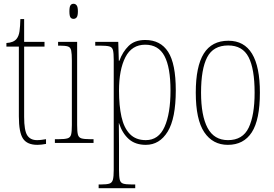

<svg xmlns="http://www.w3.org/2000/svg" viewBox="-20 -758 1451 1018"><path d="M178 10Q124 10 102 -23Q80 -56 80 -141V-511H14V-530Q52 -532 68 -552Q80 -567 83.5 -592.5Q87 -618 88 -657H108V-536H216V-511H108V-138Q108 -66 124.5 -40.5Q141 -15 176 -15Q189 -15 199.5 -16.5Q210 -18 224 -20V5Q199 10 178 10Z M370 -658Q359 -658 353.5 -666Q348 -674 348 -698Q348 -721 353.5 -729.5Q359 -738 370 -738Q380 -738 386.5 -729.5Q393 -721 393 -698Q393 -674 386.5 -666Q380 -658 370 -658ZM271 0V-20H291Q323 -20 338 -24.5Q353 -29 357 -44.5Q361 -60 361 -95V-437Q361 -473 357.5 -490Q354 -507 340.5 -511.5Q327 -516 297 -516H288V-536H389V-95Q389 -60 393 -44.5Q397 -29 411.5 -24.5Q426 -20 458 -20H476V0Z M503 240V220H516Q546 220 560 215.5Q574 211 578.5 195Q583 179 583 143V-441Q583 -476 579 -492Q575 -508 559.5 -512Q544 -516 509 -516H485V-536H607L610 -436H613Q630 -483 662 -514.5Q694 -546 750 -546Q831 -546 871.5 -483Q912 -420 912 -279Q912 -130 869 -60Q826 10 753 10Q697 10 662.5 -21Q628 -52 611 -105H610Q610 -88 610.5 -58Q611 -28 611 14V143Q611 179 615 195Q619 211 633 215.5Q647 220 677 220H697V240ZM753 -15Q821 -15 852.5 -85.5Q884 -156 884 -278Q884 -401 852 -461Q820 -521 750 -521Q679 -521 645 -455Q611 -389 611 -277Q611 -198 624 -139Q637 -80 668.5 -47.5Q700 -15 753 -15Z M1188 10Q1108 10 1063 -57Q1018 -124 1018 -267Q1018 -406 1060.5 -474Q1103 -542 1191 -542Q1358 -542 1358 -267Q1358 -123 1315 -56.5Q1272 10 1188 10ZM1189 -15Q1267 -15 1298.5 -81Q1330 -147 1330 -267Q1330 -393 1298 -455Q1266 -517 1190 -517Q1111 -517 1078.5 -454.5Q1046 -392 1046 -267Q1046 -145 1080.5 -80Q1115 -15 1189 -15Z"/></svg>

Font: Noto Serif Lao Condensed Thin
Style: Regular
Weight: 100
Width: 3
Designer: Monotype Design Team
Foundry: Monotype Imaging Inc.
Version: Version 2.003; ttfautohint (v1.8.4.7-5d5b)